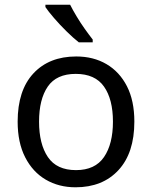

<svg xmlns="http://www.w3.org/2000/svg" viewBox="-20 -786 645 816"><path d="M551 -269Q551 -136 483.5 -63Q416 10 301 10Q230 10 174.5 -22.5Q119 -55 87 -117.5Q55 -180 55 -269Q55 -402 122 -474Q189 -546 304 -546Q377 -546 432.5 -513.5Q488 -481 519.5 -419.5Q551 -358 551 -269ZM146 -269Q146 -174 183.5 -118.5Q221 -63 303 -63Q384 -63 422 -118.5Q460 -174 460 -269Q460 -364 422 -418Q384 -472 302 -472Q220 -472 183 -418Q146 -364 146 -269ZM278 -766Q289 -744 305.5 -716.5Q322 -689 340.5 -663Q359 -637 374 -618V-606H315Q292 -624 263 -652.5Q234 -681 209.5 -709.5Q185 -738 173 -756V-766Z"/></svg>

Font: Noto Sans Tifinagh Adrar
Style: Regular
Weight: 400
Designer: JamraPatel
Foundry: JamraPatel LLC
Version: Version 2.006; ttfautohint (v1.8.4.7-5d5b)